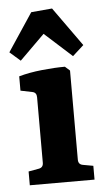

<svg xmlns="http://www.w3.org/2000/svg" viewBox="-54 -687 394 721"><g transform="rotate(-5 143.5 -327.0)"><path d="M217 -80Q217 -62 234 -59L273 -52V0H29V-52L68 -59Q85 -62 85 -80V-327Q85 -345 69 -348L25 -357V-411Q64 -422 112 -427Q160 -432 199 -432L217 -416ZM-4 -504 91 -647 170 -654 275 -507 233 -469 130 -562 36 -469Z"/></g></svg>

Font: Yrsa
Style: Regular
Weight: 400
Designer: Anna Giedrys (Yrsa+Rasa design), David Brezina (Yrsa art-direction, Rasa art-direction, design)
Foundry: Rosetta Type Foundry
Version: Version 2.004